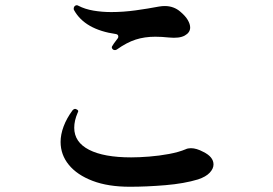

<svg xmlns="http://www.w3.org/2000/svg" viewBox="-20 -730 1040 732"><path d="M475 -18Q392 -18 333 -40.5Q274 -63 242.5 -101.5Q211 -140 211 -189Q211 -217 222.5 -248Q234 -279 257 -310Q265 -318 272 -313Q282 -309 276 -300Q263 -270 263 -243Q263 -188 319.5 -159Q376 -130 480 -130Q510 -130 548.5 -133Q587 -136 624.5 -143Q662 -150 688 -161Q696 -165 708 -165Q729 -165 755 -151Q794 -132 794 -103Q794 -87 779.5 -71.5Q765 -56 735 -46Q682 -30 610.5 -24Q539 -18 475 -18ZM425 -541Q421 -539 418 -539Q413 -539 410 -542Q403 -549 409 -556Q413 -563 418.5 -570Q424 -577 429 -584Q431 -586 431 -591Q431 -598 423 -600Q303 -617 262 -692Q261 -694 261 -697Q261 -702 264 -706Q271 -713 279 -708Q304 -695 336.5 -689.5Q369 -684 404 -684Q450 -684 497 -690.5Q544 -697 586 -705Q592 -706 597.5 -706.5Q603 -707 608 -707Q643 -707 668 -685Q687 -669 696 -653.5Q705 -638 705 -625Q705 -606 684.5 -594.5Q664 -583 624 -587Q596 -590 572 -590Q531 -590 497 -579Q463 -568 425 -541Z"/></svg>

Font: Zen Antique Soft
Style: Regular
Weight: 400
Designer: Yoshimichi Ohira
Foundry: Positype
Version: Version 1.001